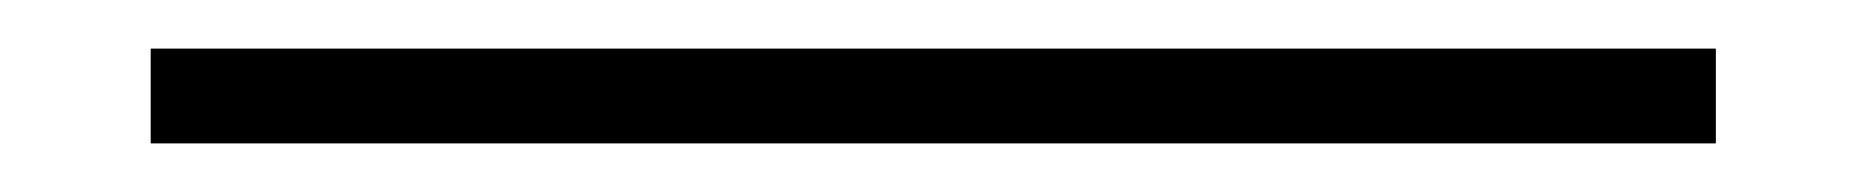

<svg xmlns="http://www.w3.org/2000/svg" viewBox="-20 50 768 79"><path d="M42 109V70H686V109Z"/></svg>

Font: Alumni Sans Medium
Style: Regular
Weight: 500
Designer: Robert E. Leuschke
Foundry: Robert E. Leuschke
Version: Version 1.018